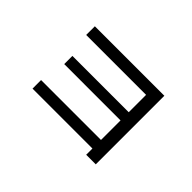

<svg xmlns="http://www.w3.org/2000/svg" viewBox="-87 -791 1038 1038"><g transform="rotate(45 432.0 -272.0)"><path d="M619.1 -57.6H161.1V-123H619.1V-272.5H188.5V-335H619.1V-467.8H161.1V-534.2H692.4V-9.8H619.1Z"/></g></svg>

Font: Pretendard GOV Variable
Style: Regular
Weight: 400
Designer: Base glyphs from Inter by Rasmus Andersson; Hangul glyphs from Noto Sans CJK(Source Han Sans) by Jang Soo-young and Kang
Foundry: Kil Hyung-jin
Version: Version 1.307;Glyphs 3.2 (3192)